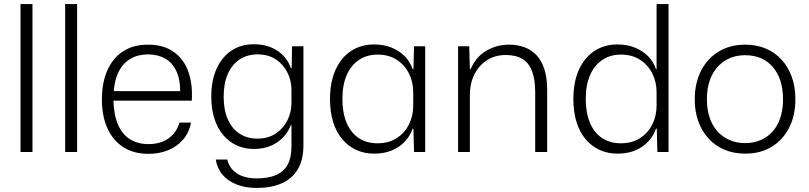

<svg xmlns="http://www.w3.org/2000/svg" viewBox="-20 -749 3987 946"><path d="M81 0V-729H140V0Z M301 0V-729H360V0Z M711 9Q639 9 587.5 -24Q536 -57 509 -117.5Q482 -178 482 -259Q482 -341 508.5 -401.5Q535 -462 585.5 -495.5Q636 -529 709 -529Q785 -529 835 -494Q885 -459 907.5 -397Q930 -335 925 -253H539Q541 -181 562 -133.5Q583 -86 621.5 -62.5Q660 -39 711 -39Q772 -39 811.5 -68Q851 -97 864 -145H921Q912 -96 882.5 -61.5Q853 -27 809 -9Q765 9 711 9ZM540 -289 533 -300H875L868 -287Q869 -356 849 -398.5Q829 -441 793 -461Q757 -481 709 -481Q660 -481 623 -459.5Q586 -438 564.5 -395.5Q543 -353 540 -289Z M1245 177Q1189 177 1146 160Q1103 143 1076.5 112Q1050 81 1043 37H1100Q1106 65 1125 86.5Q1144 108 1174.5 119Q1205 130 1245 130Q1302 130 1340 113.5Q1378 97 1397 62.5Q1416 28 1416 -27V-133H1413Q1394 -81 1346 -48Q1298 -15 1230 -15Q1184 -15 1145.5 -33Q1107 -51 1079 -84.5Q1051 -118 1036 -165.5Q1021 -213 1021 -273Q1021 -353 1047.5 -411Q1074 -469 1121 -500Q1168 -531 1230 -531Q1298 -531 1346 -499.5Q1394 -468 1413 -414H1417L1419 -521H1475V-33Q1475 39 1447 85.5Q1419 132 1367.5 154.5Q1316 177 1245 177ZM1248 -66Q1301 -66 1338.5 -91Q1376 -116 1396 -156Q1416 -196 1416 -242V-306Q1416 -352 1396 -392Q1376 -432 1339 -456.5Q1302 -481 1249 -481Q1198 -481 1160.5 -456Q1123 -431 1102.5 -384.5Q1082 -338 1082 -273Q1082 -208 1102 -162Q1122 -116 1159.5 -91Q1197 -66 1248 -66Z M1823 8Q1775 8 1735 -10.5Q1695 -29 1666 -63.5Q1637 -98 1621.5 -148Q1606 -198 1606 -261Q1606 -345 1633.5 -405.5Q1661 -466 1710 -498Q1759 -530 1823 -530Q1871 -530 1909 -514.5Q1947 -499 1974 -472Q2001 -445 2013 -408H2017L2020 -521H2075V0H2020L2017 -115H2013Q1994 -60 1944.5 -26Q1895 8 1823 8ZM1840 -43Q1896 -43 1935.5 -69Q1975 -95 1995.5 -137Q2016 -179 2016 -228V-295Q2016 -344 1995.5 -386Q1975 -428 1935.5 -454Q1896 -480 1841 -480Q1788 -480 1749 -454Q1710 -428 1688.5 -379.5Q1667 -331 1667 -261Q1667 -193 1688 -143.5Q1709 -94 1748 -68.5Q1787 -43 1840 -43Z M2237 0V-521H2292L2295 -408H2299Q2324 -468 2375.5 -498.5Q2427 -529 2488 -529Q2529 -529 2563.5 -516.5Q2598 -504 2623 -477.5Q2648 -451 2662 -408.5Q2676 -366 2676 -305V0H2617V-294Q2617 -357 2601.5 -398Q2586 -439 2554 -458.5Q2522 -478 2472 -478Q2419 -478 2379 -452Q2339 -426 2317 -381.5Q2295 -337 2295 -279V0Z M3022 8Q2974 8 2934 -10.5Q2894 -29 2865 -63.5Q2836 -98 2820.5 -148Q2805 -198 2805 -261Q2805 -345 2832.5 -405.5Q2860 -466 2909 -498Q2958 -530 3022 -530Q3070 -530 3108 -514.5Q3146 -499 3173 -472Q3200 -445 3212 -408H3215V-729H3274V0H3219L3216 -115H3212Q3193 -60 3143.5 -26Q3094 8 3022 8ZM3039 -43Q3095 -43 3134.5 -69Q3174 -95 3194.5 -137Q3215 -179 3215 -228V-295Q3215 -344 3194.5 -386Q3174 -428 3134.5 -454Q3095 -480 3040 -480Q2987 -480 2948 -454Q2909 -428 2887.5 -379.5Q2866 -331 2866 -261Q2866 -193 2887 -143.5Q2908 -94 2947 -68.5Q2986 -43 3039 -43Z M3652 8Q3596 8 3550.5 -11Q3505 -30 3472 -65.5Q3439 -101 3421 -150Q3403 -199 3403 -259Q3403 -339 3434 -400Q3465 -461 3521 -495Q3577 -529 3652 -529Q3707 -529 3752.5 -510Q3798 -491 3830.5 -455.5Q3863 -420 3881 -370.5Q3899 -321 3899 -260Q3899 -181 3868.5 -120.5Q3838 -60 3782.5 -26Q3727 8 3652 8ZM3651 -44Q3707 -44 3749.5 -70Q3792 -96 3815 -144.5Q3838 -193 3838 -260Q3838 -310 3825.5 -349.5Q3813 -389 3788.5 -418Q3764 -447 3729.5 -462Q3695 -477 3652 -477Q3596 -477 3553.5 -451Q3511 -425 3487 -376.5Q3463 -328 3463 -259Q3463 -210 3476 -170.5Q3489 -131 3514 -103Q3539 -75 3573.5 -59.5Q3608 -44 3651 -44Z"/></svg>

Font: Mona Sans ExtraLight Light
Style: Regular
Weight: 300
Version: Version 2.000